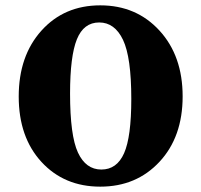

<svg xmlns="http://www.w3.org/2000/svg" viewBox="-20 -729 752 718"><path d="M242 -379Q242 -222 271.5 -158.5Q301 -95 359 -95Q417 -95 444 -156Q471 -217 471 -359Q471 -515 440 -580Q409 -645 351 -645Q293 -645 267.5 -582Q242 -519 242 -379ZM576.5 -124Q490 -31 355 -31Q220 -31 135 -123.5Q50 -216 50 -368Q50 -520 135 -614.5Q220 -709 355 -709Q490 -709 576.5 -614.5Q663 -520 663 -368.5Q663 -217 576.5 -124Z"/></svg>

Font: Halant
Style: Bold
Weight: 700
Designer: Hitesh Malaviya (Devanagari), Satya Rajpurohit (Latin)
Foundry: Indian Type Foundry
Version: Version 1.101;PS 1.0;hotconv 1.0.78;makeotf.lib2.5.61930; tt